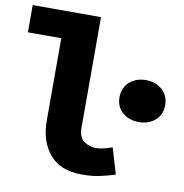

<svg xmlns="http://www.w3.org/2000/svg" viewBox="-86 -773 823 861"><g transform="rotate(10 325.5 -343.0)"><path d="M341 12Q244 12 195 -46.5Q146 -105 146 -200V-574H-6V-698H305V-194Q305 -150 330 -133Q355 -116 383 -116Q400 -116 417.5 -120Q435 -124 458 -132L493 -14Q454 -2 421.5 5Q389 12 341 12ZM553 -264Q508 -264 478.5 -290Q449 -316 449 -359Q449 -402 478.5 -428.5Q508 -455 553 -455Q598 -455 627.5 -428.5Q657 -402 657 -359Q657 -316 627.5 -290Q598 -264 553 -264Z"/></g></svg>

Font: Source Code Pro ExtraLight ExtraBold
Style: Regular
Weight: 800
Monospace: yes
Version: Version 1.018;hotconv 1.0.116;makeotfexe 2.5.65601